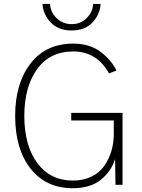

<svg xmlns="http://www.w3.org/2000/svg" viewBox="-20 -946 726 983"><path d="M57.6 -352.5Q57.6 -518.6 136.2 -620.6Q214.8 -722.7 355.5 -722.7Q438.5 -722.7 494.1 -681.2Q549.8 -639.6 576.2 -585L538.1 -570.3Q475.6 -682.6 355.5 -682.6Q235.4 -682.6 169.9 -591.8Q104.5 -501 104.5 -352.5Q104.5 -200.2 171.4 -110.8Q238.3 -21.5 353.5 -21.5Q407.2 -21.5 448.7 -42Q490.2 -62.5 514.2 -97.2Q538.1 -131.8 550.3 -172.9Q562.5 -213.9 562.5 -258.8V-329.1H344.7V-368.2H607.4V0H571.3L569.3 -130.9Q547.9 -66.4 494.6 -24.4Q441.4 17.6 352.5 17.6Q215.8 17.6 136.7 -82.5Q57.6 -182.6 57.6 -352.5ZM197.3 -925.8H236.3Q238.3 -882.8 270.5 -852.5Q302.7 -822.3 346.7 -822.3Q392.6 -822.3 423.8 -853.5Q455.1 -884.8 457 -925.8H495.1Q491.2 -870.1 452.6 -830.1Q414.1 -790 346.7 -790Q279.3 -790 240.2 -830.6Q201.2 -871.1 197.3 -925.8Z"/></svg>

Font: Gothic A1 ExtraLight
Style: Regular
Weight: 275
Designer: HanYang I&C Co.,Ltd.
Foundry: HanYang I&C Co.,Ltd.
Version: Version 2.50